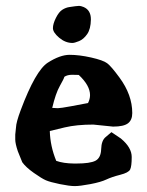

<svg xmlns="http://www.w3.org/2000/svg" viewBox="-20 -628 504 657"><path d="M266.1 -604Q291 -593.3 291 -562Q291 -561.5 291 -561Q290.5 -528.8 278.3 -511.2Q266.1 -493.7 250.5 -487.3Q234.9 -481 228 -481Q203.6 -481 182.4 -499Q161.1 -517.1 161.1 -531.7Q161.1 -546.4 171.4 -566.9Q181.6 -587.4 193.4 -594.7Q205.1 -602.1 217.3 -603.8Q229.5 -605.5 237.3 -606.7Q245.1 -607.9 250.7 -607.9Q256.3 -607.9 266.1 -604ZM200.2 -365.2Q199.2 -359.4 184.8 -334Q170.4 -308.6 158.7 -258.8Q169.4 -257.8 178.2 -257.8Q187 -257.8 223.9 -264.6Q260.7 -271.5 281.2 -275.4Q288.1 -289.1 288.1 -302.7Q288.1 -335.4 249.5 -371.6Q241.7 -372.1 226.6 -372.1Q210.4 -372.1 200.2 -365.2ZM233.4 -68.4H241.2Q288.6 -68.4 306.9 -78.1Q325.2 -87.9 326.2 -117.7Q327.1 -147.5 341.8 -159.2L361.3 -175.8L394 -153.8L394.5 -153.3Q430.7 -123 430.7 -90.8Q430.7 -58.6 425.3 -47.9Q419.9 -37.1 391.1 -29.8Q362.3 -22.5 343.8 -13.7Q325.2 -4.9 289.3 2Q253.4 8.8 235.8 8.8Q218.3 8.8 184.8 2Q151.4 -4.9 137.2 -11Q123 -17.1 95.7 -36.4Q68.4 -55.7 56.2 -72.8L41 -110.4Q32.2 -136.7 32.2 -150.4V-167.5L34.7 -191.4Q35.2 -209.5 50.8 -251Q101.6 -386.7 143.6 -413.6Q185.5 -440.4 218.3 -440.4Q251 -440.4 292 -431.2Q333 -421.9 346.7 -411.6Q360.4 -401.4 388.7 -362.8Q432.6 -303.2 432.6 -241.2Q432.6 -217.3 418 -206.1Q403.3 -194.8 367.2 -194.8H366.7L299.3 -201.7Q242.2 -201.7 201.7 -192.1Q161.1 -182.6 150.4 -179.7Q151.9 -127.4 172.4 -77.6Q196.8 -68.8 233.4 -68.4Z"/></svg>

Font: Drukaatie burti
Style: Demi
Weight: 600
Version: Version 0.14